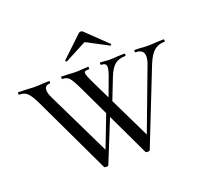

<svg xmlns="http://www.w3.org/2000/svg" viewBox="-118 -768 958 902"><g transform="rotate(-20 361.0 -316.5)"><path d="M724 -456Q694 -456 673 -439Q652 -422 634 -378L485 -1Q484 3 474 3Q464 3 463 -1L281 -385Q260 -429 248 -442.5Q236 -456 213 -456Q211 -456 211 -462Q211 -468 213 -468L246 -467Q270 -465 284 -465Q301 -465 323 -467L347 -468Q349 -468 349 -462Q349 -456 347 -456Q334 -456 328.5 -454Q323 -452 323 -445Q323 -434 342 -395L501 -67L474 -13L613 -383Q621 -403 621 -421Q621 -456 579 -456Q577 -456 577 -462Q577 -468 579 -468L607 -467Q627 -465 645 -465Q663 -465 687 -467L724 -468Q727 -468 727 -462Q727 -456 724 -456ZM267 3Q257 3 256 -1L74 -385Q54 -427 39 -441.5Q24 -456 -2 -456Q-5 -456 -5 -462Q-5 -468 -2 -468L37 -467Q63 -465 75 -465Q96 -465 124 -467L152 -468Q154 -468 154 -462Q154 -456 152 -456Q125 -456 125 -431Q125 -416 135 -395L294 -67L267 -13L361 -257L376 -243L278 -1Q277 3 267 3ZM433 -436Q433 -447 426.5 -451.5Q420 -456 407 -456Q405 -456 405 -462Q405 -468 407 -468Q416 -468 429 -466.5Q442 -465 454 -465Q470 -465 494 -467L528 -468Q531 -468 531 -462Q531 -456 528 -456Q497 -456 477 -441Q457 -426 440 -383L385 -243L372 -257L421 -389Q433 -421 433 -436ZM371 -636Q377 -636 382 -631L484 -533Q485 -533 485 -531Q485 -529 482.5 -527Q480 -525 479 -526L371 -583L262 -526Q260 -525 257 -528.5Q254 -532 256 -533L359 -631Q364 -636 371 -636Z"/></g></svg>

Font: Cormorant SC
Style: Regular
Weight: 400
Designer: Christian Thalmann (Catharsis Fonts)
Foundry: Catharsis Fonts
Version: Version 4.000